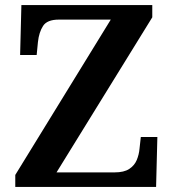

<svg xmlns="http://www.w3.org/2000/svg" viewBox="-20 -734 681 754"><path d="M40 0V-47L415 -657H211Q165 -657 149 -632Q133 -607 129 -569L124 -518H59L64 -714H578V-666L202 -57H430Q467 -57 487.5 -70.5Q508 -84 517 -105.5Q526 -127 528 -151L533 -196H598L593 0Z"/></svg>

Font: Noto Serif Khojki SemiBold
Style: Regular
Weight: 600
Version: Version 2.003